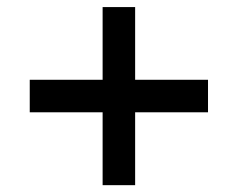

<svg xmlns="http://www.w3.org/2000/svg" viewBox="-20 -591 679 548"><path d="M64.9 -270.5V-363.3H272.9V-570.8H365.7V-363.3H573.7V-270.5H365.7V-62.5H272.9V-270.5Z"/></svg>

Font: Basically A Sans Serif Medium
Style: Regular
Weight: 500
Designer: Hyung-Suk Kim
Foundry: Mental Design
Version: 1.000